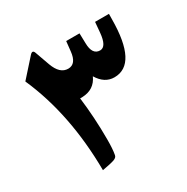

<svg xmlns="http://www.w3.org/2000/svg" viewBox="-163 -858 975 1000"><g transform="rotate(-30 324.5 -357.5)"><path d="M257.8 -382.3C262.7 -381.8 267.6 -381.8 272 -382.3C320.3 -384.3 353.5 -406.2 372.6 -448.7C397 -408.2 428.7 -387.7 468.3 -387.7C560.1 -387.7 606.4 -477.1 607.4 -656.2L607.9 -688.5H524.4L519 -627C514.2 -573.2 499 -546.4 473.6 -546.4C442.4 -546.4 426.3 -570.3 425.8 -617.7L424.3 -677.2H344.2L337.9 -618.2C333 -570.8 314.5 -546.9 282.2 -546.9C248.5 -546.9 223.6 -570.3 206.5 -617.2C191.4 -658.2 181.6 -686.5 176.3 -701.7C170.9 -718.8 162.1 -720.7 149.9 -707.5L54.7 -601.1C132.3 -425.8 171.9 -225.1 173.8 1C210.4 -5.4 234.9 -11.2 247.1 -15.6C258.8 -20 265.6 -26.4 267.1 -35.6C271.5 -58.6 273.4 -89.4 273.4 -127.4C273.4 -215.8 268.1 -300.8 257.8 -382.3Z"/></g></svg>

Font: Sahel
Style: Bold
Weight: 700
Foundry: Saber Rastikerdar (saber.rastikerdar@gmail.com)
Version: Version 3.4.0